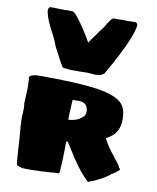

<svg xmlns="http://www.w3.org/2000/svg" viewBox="-105 -1081 961 1173"><g transform="rotate(10 375.0 -494.0)"><path d="M445 -76Q423 -105 377 -179L360 -206Q359 -207 358.5 -207.5Q358 -208 358 -208H353L349 -206Q348 -193 348 -136Q348 -99 344 -49L343 -19Q339 -8 338 -8H331H328Q218 0 168 0H153H134Q123 0 118 -1H111L80 -11L78 -18Q76 -18 75.5 -22Q75 -26 75 -28Q72 -70 70 -89Q66 -143 65 -168Q63 -192 63 -199L58 -254L57 -284Q56 -293 56 -309V-318Q58 -323 58 -334V-351Q59 -355 59 -360L58 -368V-378Q58 -385 56 -389V-395L57 -420Q58 -427 58 -441Q60 -471 60 -498V-508Q59 -511 59 -521V-535V-545Q56 -548 56 -551Q56 -565 81 -571Q94 -575 118 -575Q352 -575 468 -559Q582 -543 628 -504Q648 -485 656.5 -459.5Q665 -434 665 -399Q665 -343 633 -305Q612 -284 584 -270Q590 -255 619 -210Q625 -203 630.5 -195Q636 -187 644 -178Q663 -152 688 -121Q689 -117 696 -104Q701 -102 701.5 -99.5Q702 -97 700 -93Q692 -81 653 -58Q648 -53 641 -48Q621 -32 586 -15Q554 2 531 9Q522 14 520 11Q476 -32 445 -76ZM373 -346Q394 -352 403 -358Q418 -367 429 -378Q440 -391 440 -408Q440 -436 423 -453Q408 -465 386 -465H343Q343 -452 341 -424L340 -403Q338 -383 338 -341Q351 -341 373 -346ZM421 -643Q414 -644 394 -644L358 -643H298L253 -648L245 -656Q221 -696 213 -714L183 -771Q179 -784 172 -799.5Q165 -815 163 -820L152 -841Q126 -889 115 -918Q108 -934 100 -966L99 -973V-979Q99 -987 102.5 -993Q106 -999 114 -999Q118 -999 127 -999.5Q136 -1000 143 -999Q153 -998 170 -998H200L204 -995L209 -999L229 -998H248Q253 -998 262 -990.5Q271 -983 280 -971Q304 -941 323 -913Q357 -861 376 -826Q386 -842 410 -874L434 -908L453 -933Q476 -972 489 -988Q498 -998 503 -998H524L561 -999L581 -998H591L614 -999H638Q645 -999 649 -993Q653 -987 653 -979L651 -973V-966Q634 -896 588 -808Q571 -772 557 -748L548 -730Q528 -697 506 -656L483 -643L453 -640Q443 -640 434 -641.5Q425 -643 421 -643Z"/></g></svg>

Font: Sigmar One
Style: Regular
Weight: 400
Designer: Vernon Adams
Foundry: Vernon Adams
Version: Version 2.000